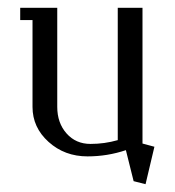

<svg xmlns="http://www.w3.org/2000/svg" viewBox="-20 -404 452 496"><path d="M32.2 -352.1V-383.8H127.9V-127.9Q127.9 -86.4 151.9 -59.3Q175.8 -32.2 213.9 -32.2Q250 -32.2 284.2 -42V-383.8H348.1V-33.2L378.9 -24.9L356 71.8L325.2 64L305.2 -16.1Q257.3 0 206.1 0Q147 0 105.5 -37.4Q64 -74.7 64 -127.9V-352.1Z"/></svg>

Font: Gawaa
Style: Regular
Weight: 400
Designer: T. Christopher White
Version: Version 1.0